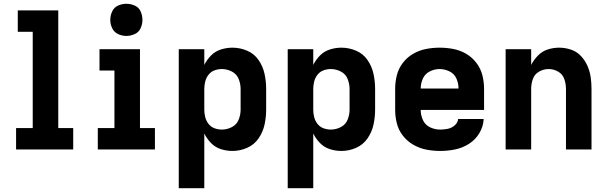

<svg xmlns="http://www.w3.org/2000/svg" viewBox="-20 -790 3208 1015"><path d="M65 0H367V-113H288V-735H74V-622H153V-113H65Z M497 0H799V-113H720V-530H506V-417H585V-113H497ZM648 -600Q671 -600 692.5 -610Q714 -620 723.5 -641Q733 -662 733 -685Q733 -708 723.5 -729.5Q714 -751 692.5 -760.5Q671 -770 648 -770Q625 -770 604 -760.5Q583 -751 573 -729.5Q563 -708 563 -685Q563 -662 573 -641Q583 -620 604 -610Q625 -600 648 -600Z M925 205H1060V-84Q1074 -56 1096 -33.5Q1118 -11 1148 -1.5Q1178 8 1209 8Q1249 8 1286.5 -8.5Q1324 -25 1347 -58.5Q1370 -92 1378.5 -131Q1387 -170 1387 -210V-320Q1387 -360 1378.5 -399.5Q1370 -439 1347 -472.5Q1324 -506 1286.5 -522Q1249 -538 1209 -538Q1178 -538 1148 -528.5Q1118 -519 1096 -497Q1074 -475 1060 -447V-530H925ZM1153 -105Q1133 -105 1114 -112Q1095 -119 1082.5 -135Q1070 -151 1065 -170.5Q1060 -190 1060 -210V-320Q1060 -340 1065 -359.5Q1070 -379 1082.5 -395Q1095 -411 1114 -418Q1133 -425 1153 -425Q1180 -425 1205.5 -412Q1231 -399 1241.5 -373Q1252 -347 1252 -320V-210Q1252 -183 1241.5 -157Q1231 -131 1205.5 -118Q1180 -105 1153 -105Z M1501 205H1636V-84Q1650 -56 1672 -33.5Q1694 -11 1724 -1.5Q1754 8 1785 8Q1825 8 1862.5 -8.5Q1900 -25 1923 -58.5Q1946 -92 1954.5 -131Q1963 -170 1963 -210V-320Q1963 -360 1954.5 -399.5Q1946 -439 1923 -472.5Q1900 -506 1862.5 -522Q1825 -538 1785 -538Q1754 -538 1724 -528.5Q1694 -519 1672 -497Q1650 -475 1636 -447V-530H1501ZM1729 -105Q1709 -105 1690 -112Q1671 -119 1658.5 -135Q1646 -151 1641 -170.5Q1636 -190 1636 -210V-320Q1636 -340 1641 -359.5Q1646 -379 1658.5 -395Q1671 -411 1690 -418Q1709 -425 1729 -425Q1756 -425 1781.5 -412Q1807 -399 1817.5 -373Q1828 -347 1828 -320V-210Q1828 -183 1817.5 -157Q1807 -131 1781.5 -118Q1756 -105 1729 -105Z M2307 8Q2347 8 2386 0Q2425 -8 2459 -29.5Q2493 -51 2514 -86Q2535 -121 2537 -161H2402Q2400 -141 2383.5 -127Q2367 -113 2347 -109Q2327 -105 2307 -105Q2279 -105 2253.5 -117Q2228 -129 2216 -155Q2204 -181 2204 -209H2539V-320Q2539 -357 2530 -392.5Q2521 -428 2498.5 -457.5Q2476 -487 2444.5 -505.5Q2413 -524 2377 -531Q2341 -538 2304 -538Q2268 -538 2232 -531Q2196 -524 2164 -505.5Q2132 -487 2109.5 -457.5Q2087 -428 2078 -392.5Q2069 -357 2069 -320V-210Q2069 -173 2078 -137.5Q2087 -102 2110 -72.5Q2133 -43 2165.5 -24.5Q2198 -6 2234 1Q2270 8 2307 8ZM2404 -322H2204Q2204 -349 2215.5 -374.5Q2227 -400 2252 -412.5Q2277 -425 2304 -425Q2331 -425 2356.5 -412.5Q2382 -400 2393 -374.5Q2404 -349 2404 -322Z M2653 0H2788V-320Q2788 -347 2797 -372.5Q2806 -398 2830 -411.5Q2854 -425 2880 -425Q2907 -425 2930.5 -411.5Q2954 -398 2963 -372.5Q2972 -347 2972 -320V0H3107V-320Q3107 -352 3102.5 -383Q3098 -414 3085 -443Q3072 -472 3050 -495Q3028 -518 2997.5 -528Q2967 -538 2936 -538Q2905 -538 2875.5 -528.5Q2846 -519 2824 -496.5Q2802 -474 2788 -447V-530H2653Z"/></svg>

Font: Iosevka Sparkle Extrabold
Style: Regular
Weight: 800
Designer: Belleve Invis
Foundry: Belleve Invis
Version: Version 4.5.0; ttfautohint (v1.8.3)